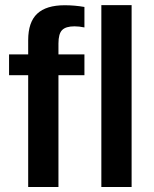

<svg xmlns="http://www.w3.org/2000/svg" viewBox="-20 -745 614 765"><path d="M504.4 -724.6V0H383.8V-724.6ZM212.9 -445.3V0H92.3V-445.3H16.1V-528.3H92.3V-585Q92.3 -656.7 128.2 -690.4Q164.1 -724.1 237.8 -724.1Q276.9 -724.1 316.4 -717.3V-635.7Q295.4 -640.1 276.9 -640.1Q242.2 -640.1 227.5 -625.2Q212.9 -610.4 212.9 -571.8V-528.3H316.4V-445.3Z"/></svg>

Font: Arimo SemiBold
Style: Regular
Weight: 600
Designer: Steve Matteson
Foundry: Monotype Imaging Inc.
Version: Version 1.33